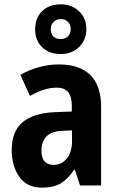

<svg xmlns="http://www.w3.org/2000/svg" viewBox="-20 -855 549 885"><path d="M252 -558Q346 -558 396 -509.5Q446 -461 446 -363V0H349L325 -73H322Q294 -31 261 -10.5Q228 10 174 10Q104 10 69 -40Q34 -90 34 -163Q34 -250 84.5 -292Q135 -334 233 -338L311 -341V-368Q311 -451 243 -451Q212 -451 182.5 -441.5Q153 -432 118 -413L74 -510Q114 -533 159.5 -545.5Q205 -558 252 -558ZM268 -252Q217 -250 194 -226Q171 -202 171 -161Q171 -126 186 -110.5Q201 -95 227 -95Q264 -95 288 -124.5Q312 -154 312 -205V-254ZM260 -606Q206 -606 174 -637.5Q142 -669 142 -720Q142 -772 174 -803.5Q206 -835 260 -835Q311 -835 344.5 -803Q378 -771 378 -721Q378 -671 345 -638.5Q312 -606 260 -606ZM260 -675Q280 -675 293 -687.5Q306 -700 306 -721Q306 -741 293.5 -754Q281 -767 260 -767Q240 -767 227 -754Q214 -741 214 -721Q214 -700 225.5 -687.5Q237 -675 260 -675Z"/></svg>

Font: Noto Sans Gurmukhi UI Condensed
Style: Bold
Weight: 700
Width: 3
Designer: Jelle Bosma - Monotype Design Team
Foundry: Monotype Imaging Inc.
Version: Version 2.004; ttfautohint (v1.8.4.7-5d5b)